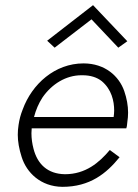

<svg xmlns="http://www.w3.org/2000/svg" viewBox="-20 -716 535 745"><path d="M335 -641 439 -531 474 -556 341 -696 163 -558 192 -531ZM406 -134C365 -85 312 -40 232 -40C164 -41 125 -80 110 -139C105 -158 102 -178 102 -199C102 -205 103 -212 103 -218H470C473 -226 473 -234 474 -242C476 -255 477 -267 477 -279C477 -306 472 -334 462 -363C442 -420 388 -470 304 -470C193 -470 104 -390 68 -291C60 -271 55 -252 52 -231C50 -218 49 -206 49 -193C49 -167 54 -138 64 -107C83 -46 138 8 222 9C329 9 393 -43 444 -106ZM112 -262C119 -289 130 -315 145 -338C181 -390 236 -424 296 -424C297 -424 299 -424 300 -424C331 -424 356 -416 375 -401C413 -369 423 -324 423 -287C423 -279 422 -270 421 -262Z"/></svg>

Font: Jost Light
Style: Italic
Weight: 300
Italic angle: -5°
Version: Version 3.710